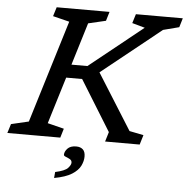

<svg xmlns="http://www.w3.org/2000/svg" viewBox="-80 -766 1021 1048"><g transform="rotate(5 430.0 -242.0)"><path d="M643 -68.5 720.5 -53 704.5 0H515L525 -33L531 -53L360.5 -329H273L194.5 -72.5L284.5 -50L269.5 0H-20.5L-5 -50L91 -72.5L263 -634.5L172.5 -657L188 -707H477.5L462.5 -657L366.5 -634.5L295.5 -402H383L676.5 -637.5L606.5 -657L622 -707H879L864 -657L777 -634.5L451.5 -373.5ZM297.5 91.5Q297.5 74 313.2 57.2Q329 40.5 360.5 40.5Q384 40.5 397.2 52.8Q410.5 65 410.5 91.5Q410.5 116.5 397.8 142.5Q385 168.5 351.5 189.8Q318 211 255 222.5L258 189.5Q311 178 326.8 160.8Q342.5 143.5 342.5 131Q342.5 118.5 331.2 112.2Q320 106 308.8 101.8Q297.5 97.5 297.5 91.5Z"/></g></svg>

Font: Newsreader Caption
Style: Italic
Weight: 400
Italic angle: -17°
Designer: Hugues Gentile
Foundry: Production Type
Version: Version 1.001